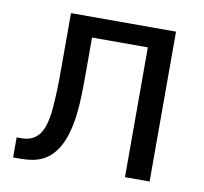

<svg xmlns="http://www.w3.org/2000/svg" viewBox="-66 -618 734 690"><g transform="rotate(10 301.0 -273.5)"><path d="M51.3 0Q98.1 0 128.2 -13.9Q158.2 -27.8 179.2 -57.1Q212.4 -104 223.1 -193.4Q227.1 -228 228 -264.4Q229 -300.8 229 -354V-473.6H432.6V0H522.5V-546.9H139.2V-352.5Q139.2 -293.9 138.2 -267.1Q136.7 -229 134.3 -199.2Q128.4 -131.8 106.9 -103Q95.7 -87.9 79.6 -80.6Q63.5 -73.2 41.5 -73.2H24.4V0Z"/></g></svg>

Font: Hack Dev
Style: Regular
Weight: 400
Designer: Christopher Simpkins
Foundry: Christopher Simpkins
Version: Version 2.0315